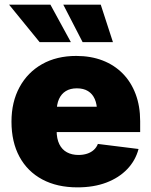

<svg xmlns="http://www.w3.org/2000/svg" viewBox="-20 -786 643 816"><path d="M309.1 10.3Q222.7 10.3 159.7 -23.4Q96.7 -57.1 62.7 -119.9Q28.8 -182.6 28.8 -269Q28.8 -352.5 63 -415.5Q97.2 -478.5 158.9 -513.4Q220.7 -548.3 304.2 -548.3Q365.7 -548.3 415.8 -529.1Q465.8 -509.8 501.5 -473.6Q537.1 -437.5 556.4 -386.2Q575.7 -335 575.7 -271V-224.6H88.9V-332.5H484.4L392.6 -310.5Q392.6 -342.8 382.8 -365Q373 -387.2 354 -398.9Q335 -410.6 306.6 -410.6Q278.8 -410.6 259.8 -398.9Q240.7 -387.2 230.7 -365Q220.7 -342.8 220.7 -310.5V-231Q220.7 -196.3 232.2 -173.1Q243.7 -149.9 264.6 -138.7Q285.6 -127.4 313.5 -127.4Q333.5 -127.4 350.1 -132.8Q366.7 -138.2 378.4 -148.7Q390.1 -159.2 396 -174.3L568.8 -152.8Q555.7 -103.5 520.5 -66.9Q485.4 -30.3 431.9 -10Q378.4 10.3 309.1 10.3ZM331.1 -606.9 249 -766.1H408.2L460 -606.9ZM148.4 -606.9 18.6 -766.1H194.3L281.2 -606.9Z"/></svg>

Font: Inter 17pt Black
Style: Regular
Weight: 900
Version: Version 4.001;git-66647c0bb